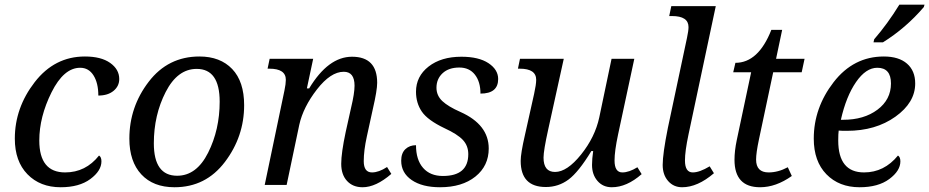

<svg xmlns="http://www.w3.org/2000/svg" viewBox="-20 -786 3949 816"><path d="M400.9 -125Q411.1 -118.7 411.1 -100.1Q411.1 -60.1 364 -25.1Q316.9 9.8 237.8 9.8Q150.4 9.8 96.7 -45.4Q43 -100.6 43 -196.8Q43 -327.6 127.4 -436.8Q211.9 -545.9 340.8 -545.9Q409.7 -545.9 448.2 -518.6Q486.8 -491.2 486.8 -450.2Q486.8 -419.9 462.6 -399.9Q438.5 -379.9 397.9 -379.9Q397.9 -433.1 377.4 -465.6Q356.9 -498 320.8 -498Q251 -498 199 -393.6Q147 -289.1 147 -189Q147 -53.2 256.8 -53.2Q344.2 -53.2 400.9 -125Z M827.6 -545.9Q916 -545.9 966.8 -492.7Q1017.6 -439.5 1017.6 -338.9Q1017.6 -205.6 936 -97.9Q854.5 9.8 721.7 9.8Q631.3 9.8 580.6 -44.9Q529.8 -99.6 529.8 -196.8Q529.8 -331.5 612.1 -438.7Q694.3 -545.9 827.6 -545.9ZM732.9 -39.1Q815.4 -39.1 864.5 -137Q913.6 -234.9 913.6 -354Q913.6 -493.2 815.9 -493.2Q734.4 -493.2 684.1 -395Q633.8 -296.9 633.8 -176.8Q633.8 -39.1 732.9 -39.1Z M1198.2 0H1105L1189 -401.9Q1194.8 -429.7 1194.8 -446.8Q1194.8 -494.1 1125 -494.1H1117.2L1126 -536.1H1311L1284.2 -410.2H1293.9Q1375 -544.9 1476.1 -544.9Q1583 -544.9 1583 -434.1Q1583 -402.3 1564.9 -324.2L1539.1 -206.1Q1525.9 -146 1525.9 -101.1Q1525.9 -53.2 1561 -53.2Q1589.8 -53.2 1625 -76.2L1643.1 -46.9Q1577.6 9.8 1521 9.8Q1479.5 9.8 1454.8 -17.1Q1430.2 -43.9 1430.2 -89.8Q1430.2 -135.7 1449.2 -225.1L1472.2 -328.6Q1486.8 -389.2 1486.8 -421.9Q1486.8 -481 1440.9 -481Q1385.3 -481 1326.9 -405.8Q1268.6 -330.6 1252 -255.9Z M2022 -388.2Q2022 -438.5 1998.3 -468.8Q1974.6 -499 1932.1 -499Q1887.2 -499 1861.1 -474.9Q1835 -450.7 1835 -413.1Q1835 -379.9 1859.9 -356.4Q1884.8 -333 1937 -310.1Q2057.1 -256.3 2057.1 -154.8Q2057.1 -81.1 2000.5 -35.6Q1943.8 9.8 1850.1 9.8Q1774.4 9.8 1729.7 -20.8Q1685.1 -51.3 1685.1 -103Q1685.1 -135.3 1702.9 -152.1Q1720.7 -168.9 1748 -168.9Q1748 -106.9 1778.1 -72.5Q1808.1 -38.1 1862.3 -38.1Q1970.2 -38.1 1970.2 -130.9Q1970.2 -166.5 1947.3 -191.2Q1924.3 -215.8 1869.1 -241.2Q1797.4 -275.4 1772.7 -311.8Q1748 -348.1 1748 -396Q1748 -461.4 1801.5 -503.2Q1855 -544.9 1940.9 -544.9Q2014.6 -544.9 2055.9 -517.6Q2097.2 -490.2 2097.2 -450.2Q2097.2 -388.2 2022 -388.2Z M2189.9 -536.1H2376L2310.1 -236.8Q2290 -146 2290 -116.2Q2290 -55.2 2338.9 -55.2Q2390.1 -55.2 2449.5 -129.2Q2508.8 -203.1 2526.9 -287.1L2579.1 -536.1H2675.8L2606.9 -214.8Q2591.8 -144 2591.8 -104Q2591.8 -53.2 2625 -53.2Q2653.3 -53.2 2689 -75.2L2707 -45.9Q2643.6 9.8 2580.1 9.8Q2542.5 9.8 2519.3 -17.1Q2496.1 -43.9 2496.1 -85Q2496.1 -110.8 2501 -144H2493.2Q2439 -54.7 2396.2 -22.9Q2353.5 8.8 2299.8 8.8Q2192.9 8.8 2192.9 -102.1Q2192.9 -133.8 2210.9 -211.9L2250 -387.2Q2258.8 -426.8 2258.8 -446.8Q2258.8 -494.1 2189 -494.1H2181.2Z M2824.2 -717.8 2833 -759.8H3022L2906.2 -214.8Q2891.1 -143.6 2891.1 -104Q2891.1 -53.2 2924.3 -53.2Q2953.1 -53.2 2996.1 -79.1L3014.2 -49.8Q2944.8 9.8 2878.9 9.8Q2842.8 9.8 2819.6 -16.6Q2796.4 -43 2796.4 -85Q2796.4 -132.3 2818.4 -242.2L2899.9 -626Q2906.2 -655.8 2906.2 -670.9Q2906.2 -717.8 2835.9 -717.8Z M3328.1 -75.2 3345.2 -38.1Q3277.8 9.8 3210.4 9.8Q3101.6 9.8 3101.6 -106.9Q3101.6 -144.5 3111.3 -190.9L3172.4 -479H3096.2L3105.5 -519Q3203.1 -519 3258.3 -659.2H3304.2L3278.3 -536.1H3399.4L3387.2 -479H3266.1L3205.6 -193.8Q3193.4 -136.2 3193.4 -107.9Q3193.4 -53.2 3246.6 -53.2Q3287.1 -53.2 3328.1 -75.2Z M3796.4 -125Q3806.6 -118.7 3806.6 -100.1Q3806.6 -60.1 3759.5 -25.1Q3712.4 9.8 3633.3 9.8Q3545.9 9.8 3492.2 -45.4Q3438.5 -100.6 3438.5 -196.8Q3438.5 -327.6 3522.9 -436.8Q3607.4 -545.9 3736.3 -545.9Q3799.8 -545.9 3834.7 -515.6Q3869.6 -485.4 3869.6 -431.2Q3869.6 -350.1 3785.4 -290Q3701.2 -230 3579.6 -230H3562.5Q3553.7 -230 3544.4 -231Q3542.5 -217.3 3542.5 -189Q3542.5 -53.2 3652.3 -53.2Q3737.8 -53.2 3796.4 -125ZM3553.7 -276.9H3563.5Q3651.9 -276.9 3709.2 -319.8Q3766.6 -362.8 3766.6 -431.2Q3766.6 -498 3708.5 -498Q3660.2 -498 3618.2 -437.3Q3576.2 -376.5 3553.7 -276.9ZM3695.3 -619.1Q3752.4 -685.1 3802.2 -766.1H3909.2L3906.2 -755.9Q3829.6 -666.5 3732.4 -606H3692.4Z"/></svg>

Font: Droid Serif
Style: Italic
Weight: 400
Italic angle: -12°
Designer: Monotype Design team
Foundry: Monotype Imaging Inc.
Version: Version 1.03